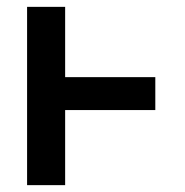

<svg xmlns="http://www.w3.org/2000/svg" viewBox="-20 -540 540 560"><path d="M59 0V-520H170V-315H433V-219H170V0Z"/></svg>

Font: Moesevka
Style: Bold
Weight: 700
Monospace: yes
Designer: Belleve Invis
Foundry: Belleve Invis
Version: Version 32.5.0; ttfautohint (v1.8.4)